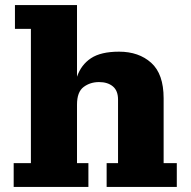

<svg xmlns="http://www.w3.org/2000/svg" viewBox="-20 -738 754 758"><path d="M34 0V-94H102V-624H39V-718H284V-435Q300 -482 339 -508Q378 -534 450 -534Q528 -534 577 -490Q626 -446 626 -350V-94H678V0H401V-94H446V-345Q446 -380 425.5 -397Q405 -414 371 -414Q336 -414 310 -394.5Q284 -375 284 -325V-94H329V0Z"/></svg>

Font: Montagu Slab 16pt
Style: Bold
Weight: 700
Designer: Florian Karsten
Foundry: Florian Karsten
Version: Version 1.000; ttfautohint (v1.8.3)